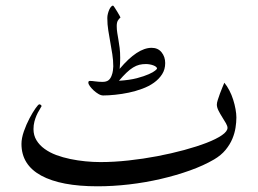

<svg xmlns="http://www.w3.org/2000/svg" viewBox="-20 -632 911 677"><path d="M813.5 -217.8Q813.5 -201.2 810.5 -181.9Q807.6 -162.6 799.3 -142.6Q791 -122.6 775.4 -103.5Q759.8 -84.5 734.9 -69.8Q698.2 -48.3 649.9 -31Q601.6 -13.7 546.9 -1Q492.2 11.7 435.1 18.3Q377.9 24.9 323.7 24.9Q194.8 24.9 125.2 -12.9Q55.7 -50.8 55.7 -124.5Q55.7 -144.5 64.2 -168.9Q72.8 -193.4 84 -214.6Q95.2 -235.8 105.2 -250Q115.2 -264.2 118.7 -264.2Q121.1 -264.2 123.8 -262.2Q126.5 -260.3 126.5 -257.8Q126.5 -256.3 125.5 -255.9Q123 -250.5 118.2 -242.9Q113.3 -235.4 108.9 -225.3Q104.5 -215.3 101.3 -203.1Q98.1 -190.9 98.1 -176.8Q98.1 -154.8 108.6 -137.5Q119.1 -120.1 137 -107.2Q154.8 -94.2 178.2 -85.4Q201.7 -76.7 227.8 -71.3Q253.9 -65.9 281.2 -63.2Q308.6 -60.5 334 -60.5Q381.8 -60.5 433.3 -66.2Q484.9 -71.8 534.7 -81.3Q584.5 -90.8 629.4 -103Q674.3 -115.2 708.5 -128.4Q742.7 -141.6 762.5 -155.3Q782.2 -168.9 782.2 -181.2Q782.2 -187.5 776.6 -197.5Q771 -207.5 763.4 -219.2Q755.9 -231 750.2 -242.4Q744.6 -253.9 744.6 -263.2Q744.6 -269.5 748 -280Q751.5 -290.5 755.6 -302.2Q759.8 -314 764.4 -324.5Q769 -335 771 -340.3Q780.8 -328.6 788.8 -313Q796.9 -297.4 802.2 -280.5Q807.6 -263.7 810.5 -247.1Q813.5 -230.5 813.5 -217.8ZM562.5 -409.7Q562.5 -387.2 551.5 -370.1Q540.5 -353 522.7 -340.3Q504.9 -327.6 481.7 -319.1Q458.5 -310.5 434.3 -305.4Q410.2 -300.3 386.2 -297.9Q362.3 -295.4 343.8 -295.4Q335.9 -295.4 326.9 -300.8Q317.9 -306.2 310.3 -313.2Q302.7 -320.3 297.1 -327.9Q291.5 -335.4 291.5 -340.8Q291.5 -346.7 296.9 -346.7Q304.2 -346.7 316.2 -345Q328.1 -343.3 341.3 -343.3Q355 -343.3 362.3 -348.9Q369.6 -354.5 373.5 -365.2Q377 -374 378.2 -383.5Q379.4 -393.1 379.4 -397.9Q379.4 -419.9 376 -440.9Q372.6 -461.9 368.9 -482.9Q365.2 -503.9 361.8 -524.9Q358.4 -545.9 358.4 -568.4Q358.4 -576.2 360.4 -583.7Q362.3 -591.3 365.2 -597.9Q368.2 -604.5 371.8 -608.4Q375.5 -612.3 378.4 -612.3Q379.9 -612.3 384 -605.7Q388.2 -599.1 393.1 -591.3Q397.9 -583.5 401.4 -577.1Q404.8 -570.8 404.8 -570.3Q399.4 -565.9 395.5 -559.3Q391.6 -552.7 391.6 -540Q391.6 -527.3 393.6 -515.6Q395.5 -503.9 397.7 -491Q399.9 -478 401.9 -462.9Q403.8 -447.8 403.8 -427.7Q403.8 -410.2 401.9 -389.2Q464.4 -463.4 514.6 -463.4Q537.1 -463.4 549.8 -447.5Q562.5 -431.6 562.5 -409.7ZM533.7 -390.1Q533.7 -393.6 530 -396.5Q526.4 -399.4 520.5 -401.6Q514.6 -403.8 507.6 -405Q500.5 -406.2 494.6 -406.2Q482.4 -406.2 471.4 -403.6Q460.4 -400.9 449.2 -394Q438 -387.2 425.8 -375.5Q413.6 -363.8 399.4 -347.2Q437.5 -349.6 463.1 -356.4Q488.8 -363.3 504.6 -370.4Q520.5 -377.4 527.1 -383.1Q533.7 -388.7 533.7 -390.1Z"/></svg>

Font: Accordance
Style: Italic
Weight: 400
Italic angle: -11°
Version: Version 1.2 (build January 31, 2020) Miklal Software Solutio